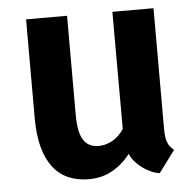

<svg xmlns="http://www.w3.org/2000/svg" viewBox="-45 -588 657 645"><g transform="rotate(-5 284.0 -266.0)"><path d="M370.1 -63Q343.8 -28.8 308.8 -9.3Q273.9 10.3 230 10.3Q191.4 10.3 160.9 -2.9Q130.4 -16.1 109.4 -43.2Q88.4 -70.3 77.1 -111.6Q65.9 -152.8 65.9 -209.5V-543H204.1V-208.5Q204.1 -149.9 220.9 -124Q237.8 -98.1 271 -98.1Q285.6 -98.1 298.6 -102.1Q311.5 -106 322.3 -112.8Q333 -119.6 341.8 -128.7Q350.6 -137.7 357.4 -147.9L356.9 -543H495.6V-136.7Q495.6 -121.1 497.1 -110.1Q498.5 -99.1 501.7 -90.8Q504.9 -82.5 510 -75.9Q515.1 -69.3 522.9 -63L468.3 10.7Q453.6 8.8 438.2 2Q422.9 -4.9 409.4 -15.1Q396 -25.4 385.5 -37.6Q375 -49.8 370.1 -63Z"/></g></svg>

Font: Ufes Sans
Style: Bold
Weight: 700
Designer: Ricardo Esteves & Filipe Motta
Foundry: ProDesignUfes - Ricardo Esteves, Filipe Motta (This is a derivative work, based on Roboto family, by Christian Robertson
Version: Version 2.0